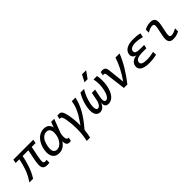

<svg xmlns="http://www.w3.org/2000/svg" viewBox="201 -1964 3427 3427"><g transform="rotate(-45 1914.5 -250.0)"><path d="M485.4 2.4Q474.6 4.9 461.2 6.3Q447.8 7.8 435.5 7.8Q403.3 7.8 381.6 1.5Q359.9 -4.9 346.2 -18.6Q332.5 -32.2 326.7 -53.7Q320.8 -75.2 320.8 -106.9Q320.8 -149.4 335.7 -224.1Q350.6 -298.8 375.5 -418.9H231.4Q220.7 -365.7 207.8 -314.5Q194.8 -263.2 177.2 -211.7Q159.7 -160.2 135.7 -107.9Q111.8 -55.7 77.1 0H-18.6Q21 -55.7 47.9 -108.2Q74.7 -160.6 93 -211.9Q111.3 -263.2 124.5 -314.5Q137.7 -365.7 148.4 -418.9H54.7L68.8 -490.2H571.8L558.1 -418.9H460.4Q447.8 -356.4 437.7 -307.9Q427.7 -259.3 420.9 -222.7Q414.1 -186 410.2 -157.5Q406.2 -128.9 406.2 -111.3Q406.2 -97.7 408.7 -88.6Q411.1 -79.6 416.5 -74.7Q421.9 -69.8 429.9 -67.4Q438 -64.9 446.8 -64.9Q456.5 -64.9 467.3 -66.2Q478 -67.4 485.4 -68.8Z M840.8 -499Q869.1 -499 893.8 -491.5Q918.5 -483.9 937 -469.2Q955.6 -454.6 967.5 -433.3Q979.5 -412.1 982.9 -384.8L1022 -490.2H1099.6L1000 -230Q997.1 -214.8 994.9 -202.9Q992.7 -190.9 991.7 -180.9Q990.7 -170.9 990.2 -161.9Q989.7 -152.8 989.7 -144Q989.7 -125.5 992.7 -111.1Q995.6 -96.7 1002.2 -86.9Q1008.8 -77.1 1019.3 -72.5Q1029.8 -67.9 1044.9 -69.8L1030.8 0Q1014.6 2.9 1001 2.9Q976.1 2.9 960.4 -4.4Q944.8 -11.7 935.8 -25.1Q926.8 -38.6 922.9 -58.1Q918.9 -77.6 918 -102.1Q882.8 -49.3 837.2 -20.3Q791.5 8.8 731.9 8.8Q693.4 8.8 664.3 -3.2Q635.3 -15.1 616 -37.1Q596.7 -59.1 587.2 -90.1Q577.6 -121.1 577.6 -159.2Q577.6 -193.8 584.7 -232.4Q591.8 -271 606.2 -308.8Q620.6 -346.7 642.3 -381.1Q664.1 -415.5 693.4 -441.7Q722.7 -467.8 759.5 -483.4Q796.4 -499 840.8 -499ZM666 -165Q666 -64 753.9 -64Q784.2 -64 814.9 -83Q845.7 -102.1 870.4 -135.7Q895 -169.4 910.4 -215.3Q925.8 -261.2 925.8 -314.9Q925.8 -365.7 903.8 -395.8Q881.8 -425.8 836.9 -425.8Q804.7 -425.8 779.3 -412.4Q753.9 -398.9 734.9 -377.2Q715.8 -355.5 702.6 -327.6Q689.5 -299.8 681.4 -270.8Q673.3 -241.7 669.7 -214.1Q666 -186.5 666 -165Z M1340.3 -228Q1343.3 -193.4 1345.2 -156.5Q1347.2 -119.6 1346.2 -73.7Q1392.1 -138.2 1426.5 -192.4Q1460.9 -246.6 1484.6 -296.4Q1508.3 -346.2 1522.7 -393.6Q1537.1 -440.9 1543.5 -490.2H1635.3Q1622.1 -424.3 1597.9 -361.8Q1573.7 -299.3 1538.6 -236.6Q1503.4 -173.8 1456.5 -109.9Q1409.7 -45.9 1342.8 32.7Q1341.8 44.4 1339.8 58.8Q1337.9 73.2 1335.9 87.9Q1334 102.5 1331.8 116Q1329.6 129.4 1327.1 142.6L1315.4 200.2H1230.5L1242.2 142.6Q1252 93.8 1255.6 51.3Q1259.3 8.8 1260.5 -27.1Q1261.7 -63 1261.2 -104.7Q1260.7 -146.5 1255.9 -206.1Q1249.5 -274.4 1241.2 -318.1Q1232.9 -361.8 1224.4 -384.3Q1215.8 -406.7 1206.8 -413.1Q1197.8 -419.4 1183.6 -419.4Q1177.2 -419.4 1173.1 -419.2Q1168.9 -418.9 1164.1 -418.5L1178.2 -490.2Q1196.8 -493.2 1214.8 -493.2Q1229 -493.2 1243.9 -490Q1258.8 -486.8 1271 -476.3Q1283.2 -465.8 1292.5 -447.5Q1301.8 -429.2 1310.3 -399.9Q1318.8 -370.6 1326.7 -328.4Q1334.5 -286.1 1340.3 -228Z M1954.6 -192.9Q1946.3 -152.8 1946.3 -127Q1946.3 -67.9 1987.3 -67.9Q2004.9 -67.9 2020.5 -80.3Q2036.1 -92.8 2049.3 -113.8Q2062.5 -134.8 2072.8 -162.6Q2083 -190.4 2090.6 -224.4Q2098.1 -258.3 2102.3 -293Q2106.4 -327.6 2106.4 -361.8Q2106.4 -427.7 2091.8 -490.2H2179.7Q2185.1 -468.8 2188.5 -438.7Q2191.9 -408.7 2191.9 -367.7Q2191.9 -318.8 2185.1 -269Q2178.2 -219.2 2164.6 -176.3Q2150.9 -133.3 2133.1 -100.1Q2115.2 -66.9 2091.8 -42.7Q2068.4 -18.6 2039.1 -4.9Q2009.8 8.8 1977.5 8.8Q1960.4 8.8 1945.1 4.4Q1929.7 0 1918.2 -10.3Q1906.7 -20.5 1900.1 -36.9Q1893.6 -53.2 1893.6 -77.1Q1893.6 -83 1894 -89.8Q1894.5 -96.7 1895.5 -104Q1884.8 -73.7 1869.9 -52.2Q1855 -30.8 1837.9 -17.1Q1820.8 -3.4 1802.5 2.7Q1784.2 8.8 1766.6 8.8Q1742.7 8.8 1722.2 0.2Q1701.7 -8.3 1686.8 -26.4Q1671.9 -44.4 1663.3 -72.5Q1654.8 -100.6 1654.8 -140.1Q1654.8 -176.3 1661.9 -220.7Q1668.9 -265.1 1682.9 -311.5Q1696.8 -357.9 1717 -404.1Q1737.3 -450.2 1762.2 -490.2H1853Q1836.4 -462.9 1819.8 -431.4Q1803.2 -399.9 1790 -367.2Q1776.9 -334.5 1767.1 -301.8Q1757.3 -269 1751 -239.7Q1744.6 -210.4 1742.2 -186Q1739.7 -161.6 1739.7 -145Q1739.7 -109.9 1749.5 -88.9Q1759.3 -67.9 1781.2 -67.9Q1793 -67.9 1805.9 -74.5Q1818.8 -81.1 1831.1 -95Q1843.3 -108.9 1853.5 -130.1Q1863.8 -151.4 1869.6 -180.2L1902.3 -342.8H1984.4ZM2114.7 -700.2 2021.5 -568.8H1942.4L2011.7 -700.2ZM1641.6 -490.2Z M2319.3 -391.1Q2316.9 -410.6 2308.3 -418.2Q2299.8 -425.8 2286.1 -425.8Q2282.2 -425.8 2275.6 -425Q2269 -424.3 2262.2 -422.9L2275.4 -491.2Q2288.1 -494.1 2297.9 -495.6Q2307.6 -497.1 2317.4 -497.1Q2354 -497.1 2376.5 -479Q2398.9 -460.9 2404.3 -415L2431.2 -166L2439.5 -89.8Q2510.3 -189 2561.5 -288.8Q2612.8 -388.7 2646 -490.2H2749Q2725.6 -429.2 2694.3 -366.9Q2663.1 -304.7 2625.7 -242.9Q2588.4 -181.2 2545.7 -120.1Q2502.9 -59.1 2457 0H2368.2Z M3192.9 -12.2Q3142.6 -1.5 3098.4 3.7Q3054.2 8.8 3011.2 8.8Q2953.1 8.8 2910.6 0.2Q2868.2 -8.3 2840.8 -23.9Q2813.5 -39.6 2800.3 -62.3Q2787.1 -85 2787.1 -112.8Q2787.1 -140.1 2796.1 -163.8Q2805.2 -187.5 2824 -206.1Q2842.8 -224.6 2871.1 -237.1Q2899.4 -249.5 2938 -254.9Q2916 -258.8 2900.6 -267.8Q2885.3 -276.9 2875.2 -288.8Q2865.2 -300.8 2860.6 -314Q2856 -327.1 2856 -338.9Q2856 -355 2860.1 -373.3Q2864.3 -391.6 2874.5 -409.4Q2884.8 -427.2 2902.3 -443.4Q2919.9 -459.5 2947 -471.9Q2974.1 -484.4 3011.5 -491.7Q3048.8 -499 3099.1 -499Q3136.7 -499 3179.9 -495.4Q3223.1 -491.7 3267.1 -481L3251 -401.9Q3207 -414.1 3166.7 -420.4Q3126.5 -426.8 3085 -426.8Q3044.9 -426.8 3018.1 -419.4Q2991.2 -412.1 2974.9 -400.4Q2958.5 -388.7 2951.7 -373.5Q2944.8 -358.4 2944.8 -342.8Q2944.8 -313.5 2975.1 -300.3Q3005.4 -287.1 3067.9 -287.1H3167L3152.8 -216.8H3055.2Q3008.8 -216.8 2975.6 -210.7Q2942.4 -204.6 2921.1 -193.1Q2899.9 -181.6 2889.9 -165Q2879.9 -148.4 2879.9 -127.9Q2879.9 -112.3 2887.7 -100.6Q2895.5 -88.9 2912.8 -80.6Q2930.2 -72.3 2957.8 -68.1Q2985.4 -64 3024.9 -64Q3058.1 -64 3099.6 -69.3Q3141.1 -74.7 3192.9 -86.9Z M3765.6 -30.8Q3731.9 -12.2 3694.6 -1.7Q3657.2 8.8 3614.7 8.8Q3580.1 8.8 3556.6 -1Q3533.2 -10.7 3520.8 -32Q3508.3 -53.2 3506.8 -86.4Q3505.4 -119.6 3514.6 -167L3547.9 -331.1Q3553.7 -358.9 3553.5 -377.7Q3553.2 -396.5 3548.3 -407.7Q3543.5 -418.9 3533.9 -423.6Q3524.4 -428.2 3511.7 -428.2Q3478.5 -428.2 3446.3 -415.3Q3414.1 -402.3 3380.9 -383.8V-459Q3414.6 -477.5 3451.9 -488.3Q3489.3 -499 3531.7 -499Q3566.4 -499 3589.8 -489.3Q3613.3 -479.5 3625.7 -458.3Q3638.2 -437 3639.6 -403.8Q3641.1 -370.6 3631.8 -323.2L3598.6 -159.2Q3593.3 -130.9 3593.3 -112.3Q3593.3 -93.8 3598.4 -82.5Q3603.5 -71.3 3612.8 -66.7Q3622.1 -62 3634.8 -62Q3668 -62 3700.2 -75Q3732.4 -87.9 3765.6 -106Z"/></g></svg>

Font: Code New Roman
Style: Italic
Weight: 400
Italic angle: -11°
Monospace: yes
Designer: Sam Radian
Foundry: Code New Roman
Version: Version 1.508 October 19, 2014